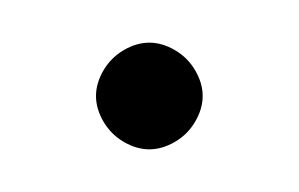

<svg xmlns="http://www.w3.org/2000/svg" viewBox="-20 -1075 140 90"><path d="M25 -1030Q25 -1024 28.5 -1018Q32 -1012 38 -1008.5Q44 -1005 50 -1005Q56 -1005 62 -1008.5Q68 -1012 71.5 -1018Q75 -1024 75 -1030Q75 -1036 71.5 -1042Q68 -1048 62 -1051.5Q56 -1055 50 -1055Q44 -1055 38 -1051.5Q32 -1048 28.5 -1042Q25 -1036 25 -1030Z"/></svg>

Font: Linefont ExtraLight
Style: Regular
Weight: 250
Monospace: yes
Version: Version 3.002;gftools[0.9.33]